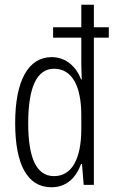

<svg xmlns="http://www.w3.org/2000/svg" viewBox="-20 -780 488 810"><path d="M197 10C264 10 302 -34 322 -88H326L333 0H376V-621H439V-665H376V-760H323V-665H204V-621H323V-516C323 -495 324 -472 325 -445H322C303 -496 260 -539 198 -539C100 -539 44 -441 44 -261C44 -85 96 10 197 10ZM208 -37C132 -37 99 -117 99 -260C99 -411 135 -490 208 -490C283 -490 323 -419 323 -293V-236C323 -108 282 -37 208 -37Z"/></svg>

Font: Noto Sans Armenian ExtraCondensed Light
Style: Regular
Weight: 300
Width: 2
Designer: Monotype Design Team
Foundry: Monotype Imaging Inc.
Version: Version 2.008